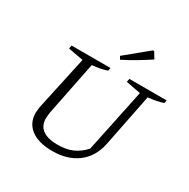

<svg xmlns="http://www.w3.org/2000/svg" viewBox="-196 -1071 1239 1258"><g transform="rotate(30 423.5 -441.5)"><path d="M363 9Q259 9 201.5 -34Q144 -77 144 -155Q144 -164 145.5 -175Q147 -186 149 -202L237 -607L123 -628L128 -653H422L418 -631Q396 -622 368.5 -617Q341 -612 306 -608L224 -199Q223 -185 221.5 -175Q220 -165 220 -158Q220 -101 258.5 -72.5Q297 -44 373 -44Q437 -44 484 -64.5Q531 -85 571 -129L671 -607L560 -628L565 -653H847L843 -631Q820 -623 792.5 -617.5Q765 -612 729 -608L650 -212Q629 -107 554 -49Q479 9 363 9ZM449 -731 436 -753 605 -892H615L643 -845Q596 -814 548.5 -785.5Q501 -757 449 -731Z"/></g></svg>

Font: Piazzolla Thin Light
Style: Italic
Weight: 300
Italic angle: -11.3°
Version: Version 2.005